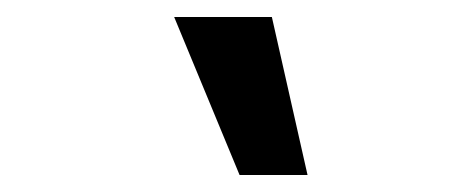

<svg xmlns="http://www.w3.org/2000/svg" viewBox="-20 -764 540 226"><path d="M262 -558 185 -744H300L342 -558Z"/></svg>

Font: Nunito Sans 10pt Condensed
Style: Bold Italic
Weight: 700
Width: 3
Italic angle: -9°
Designer: Vernon Adams
Foundry: Vernon Adams
Version: Version 3.101;gftools[0.9.27]